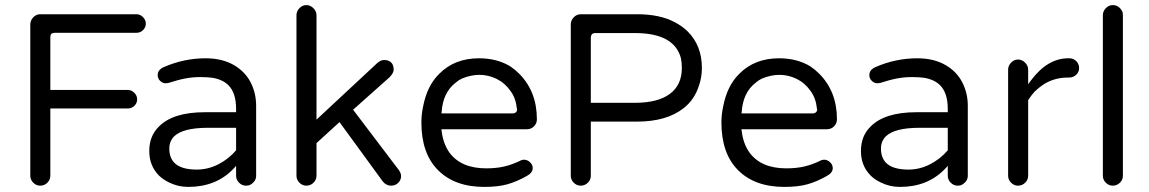

<svg xmlns="http://www.w3.org/2000/svg" viewBox="-20 -733 4535 758"><path d="M178.7 -39.1V-304.7H484.4Q500 -304.7 510.7 -315.4Q521.5 -326.2 521.5 -340.8Q521.5 -355.5 510.3 -366.7Q499 -377.9 484.4 -377.9H178.7V-585.9Q178.7 -594.7 182.6 -599.6Q188.5 -603.5 196.3 -603.5H518.6Q534.2 -603.5 544.9 -614.3Q555.7 -625 555.7 -639.6Q555.7 -654.3 544.4 -665.5Q533.2 -676.8 518.6 -676.8H138.7Q123 -676.8 111.3 -664.6Q99.6 -652.3 99.6 -636.7V-39.1Q99.6 -23.4 111.3 -11.7Q123 0 138.7 0Q155.3 0 167 -11.7Q178.7 -23.4 178.7 -39.1Z M912.1 -78.1V-39.1Q912.1 -23.4 923.8 -11.7Q935.5 0 951.2 0Q961.9 0 968.8 -3.9Q991.2 -17.6 991.2 -39.1V-315.4Q991.2 -366.2 968.8 -409.2Q947.3 -450.2 904.3 -475.6Q857.4 -502.9 792 -502.9Q706.1 -502.9 626 -467.8Q617.2 -463.9 612.3 -459Q602.5 -450.2 602.5 -436.5Q602.5 -422.9 612.3 -413.6Q622.1 -404.3 633.8 -404.3L644.5 -405.3Q683.6 -418 711.9 -423.3Q740.2 -428.7 770 -428.7Q799.8 -428.7 819.3 -425.8Q859.4 -418.9 881.8 -396.5Q912.1 -366.2 912.1 -302.7V-290H789.1Q663.1 -290 607.4 -233.4Q569.3 -196.3 569.3 -136.7Q569.3 -78.1 608.4 -39.1Q625 -23.4 647.5 -12.7Q682.6 4.9 723.6 4.9Q833 4.9 901.4 -66.4ZM756.8 -63.5Q695.3 -63.5 668.9 -89.8Q648.4 -110.4 648.4 -146.5Q648.4 -174.8 667 -194.3Q702.1 -228.5 800.8 -228.5H912.1V-139.6Q881.8 -104.5 841.3 -84Q800.8 -63.5 756.8 -63.5Z M1229.5 -39.1V-168L1320.3 -251L1491.2 -16.6Q1497.1 -8.8 1505.9 -4.4Q1514.6 0 1523.4 0Q1541 0 1552.2 -11.2Q1563.5 -22.5 1563.5 -38.1Q1563.5 -48.8 1554.7 -61.5L1374 -299.8L1518.6 -428.7Q1534.2 -445.3 1534.2 -458Q1534.2 -476.6 1524.4 -486.3Q1514.6 -496.1 1496.1 -496.1Q1483.4 -496.1 1469.7 -484.4L1229.5 -260.7V-672.9Q1229.5 -688.5 1217.3 -700.7Q1205.1 -712.9 1189.5 -712.9Q1173.8 -712.9 1162.1 -700.7Q1150.4 -688.5 1150.4 -672.9V-39.1Q1150.4 -23.4 1162.1 -11.7Q1173.8 0 1189.5 0Q1206.1 0 1217.8 -11.7Q1229.5 -23.4 1229.5 -39.1Z M2059.6 -38.1Q2083 -50.8 2083 -69.3Q2083 -83 2072.3 -92.8Q2061.5 -102.5 2048.8 -102.5Q2040 -102.5 2034.2 -98.6Q2002 -83 1970.7 -75.7Q1939.5 -68.4 1899.4 -68.4Q1800.8 -68.4 1754.9 -129.9Q1729.5 -165 1723.6 -215.8L1722.7 -222.7H2059.6Q2077.1 -222.7 2088.4 -234.4Q2099.6 -246.1 2099.6 -261.7Q2099.6 -372.1 2029.3 -442.4Q2013.7 -458 1995.1 -470.7Q1942.4 -502.9 1871.1 -502.9Q1774.4 -502.9 1713.9 -441.4Q1666 -394.5 1650.4 -312.5Q1643.6 -281.2 1643.6 -249Q1643.6 -127 1709.5 -61Q1775.4 4.9 1891.6 4.9Q1946.3 4.9 1982.9 -5.4Q2019.5 -15.6 2059.6 -38.1ZM2021.5 -301.8Q2021.5 -293.9 2016.6 -289.6Q2011.7 -285.2 2002.9 -285.2H1722.7L1723.6 -291Q1728.5 -367.2 1778.3 -406.2Q1791 -417 1803.7 -422.9Q1839.8 -437.5 1872.1 -437.5Q1908.2 -437.5 1940.9 -421.4Q1973.6 -405.3 1996.1 -373Q2016.6 -344.7 2020.5 -304.7Q2021.5 -302.7 2021.5 -301.8Z M2312.5 -39.1V-252.9H2495.1Q2612.3 -252.9 2679.7 -306.6Q2721.7 -339.8 2739.3 -394.5Q2751 -427.7 2751 -464.8Q2751 -552.7 2695.3 -608.4Q2673.8 -629.9 2643.6 -645.5Q2585 -676.8 2495.1 -676.8H2272.5Q2256.8 -676.8 2245.1 -664.6Q2233.4 -652.3 2233.4 -636.7V-39.1Q2233.4 -23.4 2245.1 -11.7Q2256.8 0 2272.5 0Q2289.1 0 2300.8 -11.7Q2312.5 -23.4 2312.5 -39.1ZM2486.3 -327.1H2312.5V-585Q2313.5 -602.5 2330.1 -602.5H2486.3Q2641.6 -602.5 2668 -503.9Q2671.9 -486.3 2671.9 -464.8Q2671.9 -397.5 2624.5 -362.3Q2577.1 -327.1 2486.3 -327.1Z M3244.1 -38.1Q3267.6 -50.8 3267.6 -69.3Q3267.6 -83 3256.8 -92.8Q3246.1 -102.5 3233.4 -102.5Q3224.6 -102.5 3218.8 -98.6Q3186.5 -83 3155.3 -75.7Q3124 -68.4 3084 -68.4Q2985.4 -68.4 2939.5 -129.9Q2914.1 -165 2908.2 -215.8L2907.2 -222.7H3244.1Q3261.7 -222.7 3272.9 -234.4Q3284.2 -246.1 3284.2 -261.7Q3284.2 -372.1 3213.9 -442.4Q3198.2 -458 3179.7 -470.7Q3127 -502.9 3055.7 -502.9Q2959 -502.9 2898.4 -441.4Q2850.6 -394.5 2835 -312.5Q2828.1 -281.2 2828.1 -249Q2828.1 -127 2894 -61Q2960 4.9 3076.2 4.9Q3130.9 4.9 3167.5 -5.4Q3204.1 -15.6 3244.1 -38.1ZM3206.1 -301.8Q3206.1 -293.9 3201.2 -289.6Q3196.3 -285.2 3187.5 -285.2H2907.2L2908.2 -291Q2913.1 -367.2 2962.9 -406.2Q2975.6 -417 2988.3 -422.9Q3024.4 -437.5 3056.6 -437.5Q3092.8 -437.5 3125.5 -421.4Q3158.2 -405.3 3180.7 -373Q3201.2 -344.7 3205.1 -304.7Q3206.1 -302.7 3206.1 -301.8Z M3721.7 -78.1V-39.1Q3721.7 -23.4 3733.4 -11.7Q3745.1 0 3760.7 0Q3771.5 0 3778.3 -3.9Q3800.8 -17.6 3800.8 -39.1V-315.4Q3800.8 -366.2 3778.3 -409.2Q3756.8 -450.2 3713.9 -475.6Q3667 -502.9 3601.6 -502.9Q3515.6 -502.9 3435.5 -467.8Q3426.8 -463.9 3421.9 -459Q3412.1 -450.2 3412.1 -436.5Q3412.1 -422.9 3421.9 -413.6Q3431.6 -404.3 3443.4 -404.3L3454.1 -405.3Q3493.2 -418 3521.5 -423.3Q3549.8 -428.7 3579.6 -428.7Q3609.4 -428.7 3628.9 -425.8Q3668.9 -418.9 3691.4 -396.5Q3721.7 -366.2 3721.7 -302.7V-290H3598.6Q3472.7 -290 3417 -233.4Q3378.9 -196.3 3378.9 -136.7Q3378.9 -78.1 3418 -39.1Q3434.6 -23.4 3457 -12.7Q3492.2 4.9 3533.2 4.9Q3642.6 4.9 3710.9 -66.4ZM3566.4 -63.5Q3504.9 -63.5 3478.5 -89.8Q3458 -110.4 3458 -146.5Q3458 -174.8 3476.6 -194.3Q3511.7 -228.5 3610.4 -228.5H3721.7V-139.6Q3691.4 -104.5 3650.9 -84Q3610.4 -63.5 3566.4 -63.5Z M4039.1 -39.1V-337.9Q4052.7 -358.4 4064.5 -371.1Q4085.9 -391.6 4107.4 -404.3Q4147.5 -426.8 4195.3 -426.8H4200.2Q4217.8 -426.8 4229.5 -438.5Q4240.2 -449.2 4240.2 -463.9Q4240.2 -480.5 4229 -491.7Q4217.8 -502.9 4202.1 -502.9H4197.3Q4115.2 -502.9 4049.8 -415L4039.1 -400.4V-458Q4039.1 -473.6 4026.9 -485.8Q4014.6 -498 3999 -498Q3983.4 -498 3971.7 -485.8Q3960 -473.6 3960 -458V-39.1Q3960 -23.4 3971.7 -11.7Q3983.4 0 3999 0Q4015.6 0 4027.3 -11.7Q4039.1 -23.4 4039.1 -39.1Z M4413.1 -39.1V-672.9Q4413.1 -684.6 4409.2 -690.4Q4396.5 -712.9 4373 -712.9Q4357.4 -712.9 4345.7 -700.7Q4334 -688.5 4334 -672.9V-39.1Q4334 -23.4 4345.7 -11.7Q4357.4 0 4373 0Q4389.6 0 4401.4 -11.7Q4413.1 -23.4 4413.1 -39.1Z"/></svg>

Font: FakePearl
Style: Light
Weight: 350
Version: Version 1.2